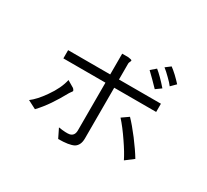

<svg xmlns="http://www.w3.org/2000/svg" viewBox="-148 -1021 1296 1204"><g transform="rotate(30 500.0 -419.0)"><path d="M513.7 -708H469.7V-557.6H165V-498H469.7V-426.8Q469.7 -335 469.7 -288.1Q469.7 -212.9 469.7 -152.3Q469.7 -113.3 437.5 -105.5Q414.1 -100.6 357.4 -109.4L389.6 -43.9Q467.8 -43.9 501 -61.5Q533.2 -81.1 533.2 -130.9V-420.9V-498H836.9V-557.6H533.2V-653.3Q533.2 -664.1 533.2 -673.8Q533.2 -679.7 538.1 -688.5Q543 -698.2 540 -701.2Q536.1 -705.1 513.7 -708ZM310.5 -367.2 260.7 -396.5Q247.1 -332 195.3 -258.8Q150.4 -194.3 109.4 -164.1L169.9 -132.8Q207 -171.9 240.2 -220.7Q271.5 -266.6 304.7 -327.1L313.5 -339.8Q319.3 -346.7 320.3 -350.6Q320.3 -357.4 310.5 -367.2ZM710 -389.6 661.1 -355.5Q701.2 -311.5 748 -242.2Q791 -179.7 813.5 -133.8L871.1 -177.7Q841.8 -226.6 793.9 -290Q746.1 -352.5 710 -389.6ZM778.3 -793.9 742.2 -766.6Q762.7 -751 790 -723.6Q817.4 -697.3 830.1 -679.7L864.3 -713.9Q844.7 -735.4 821.3 -757.8Q795.9 -781.2 778.3 -793.9ZM706.1 -736.3 669.9 -705.1Q687.5 -688.5 713.9 -662.1Q731.4 -644.5 757.8 -617.2L796.9 -645.5Q771.5 -674.8 747.1 -699.2Q723.6 -722.7 706.1 -736.3Z"/></g></svg>

Font: DotumChe
Style: Regular
Weight: 400
Monospace: yes
Version: Version 2.21